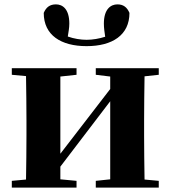

<svg xmlns="http://www.w3.org/2000/svg" viewBox="-20 -858 780 878"><path d="M376 -647C493 -647 572 -697 572 -799C561 -825 544 -838 517 -838C487 -838 455 -817 455 -750C455 -730 458 -711 461 -690C433 -681 403 -676 376 -676C349 -676 318 -681 290 -691C293 -711 297 -730 297 -750C297 -817 266 -838 236 -838C208 -838 191 -825 180 -799C180 -697 259 -647 376 -647ZM706 -516V-546H418V-516L484 -508V-451L256 -155V-508L330 -516V-546H34V-516L99 -510C100 -451 101 -364 101 -308V-238C101 -182 100 -95 99 -37L34 -31V0H330V-31L256 -38V-96L484 -395V-38L418 -31V0H706V-31L641 -37C640 -95 639 -182 639 -238V-308C639 -364 640 -451 641 -509Z"/></svg>

Font: Noto Serif KR Black
Style: Regular
Weight: 900
Version: Version 1.001;PS 1.001;hotconv 16.6.54;makeotf.lib2.5.65590